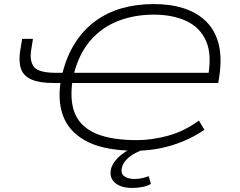

<svg xmlns="http://www.w3.org/2000/svg" viewBox="-20 -733 1181 944"><path d="M647 8Q502 8 415.5 -33.5Q329 -75 295.5 -150.5Q262 -226 278 -331L288 -325H242Q174 -325 135 -342Q96 -359 83.5 -394Q71 -429 79 -482L89 -542H142L133 -485Q125 -430 148.5 -402.5Q172 -375 256 -375H299L286 -369Q308 -458 349.5 -522.5Q391 -587 449 -629.5Q507 -672 579 -692.5Q651 -713 737 -713Q820 -713 885.5 -691.5Q951 -670 994.5 -626.5Q1038 -583 1055 -516.5Q1072 -450 1058 -356L1053 -325H325L336 -333Q322 -232 351 -169Q380 -106 455 -75Q530 -44 653 -44Q726 -44 805.5 -65.5Q885 -87 958 -140L985 -95Q937 -62 882 -39Q827 -16 768 -4Q709 8 647 8ZM737 -661Q639 -661 558.5 -629Q478 -597 422.5 -531.5Q367 -466 342 -365L336 -375H1019L1002 -352Q1023 -463 993.5 -530.5Q964 -598 896.5 -629.5Q829 -661 737 -661ZM629 191Q574 191 544.5 165Q515 139 527 93Q539 58 576 28Q613 -2 679 -25L693 0Q672 6 647.5 18.5Q623 31 604.5 49Q586 67 580 89Q572 120 591 133.5Q610 147 642 147Q659 147 676 143.5Q693 140 711 133L722 171Q706 181 682 186Q658 191 629 191Z"/></svg>

Font: Nunito Sans 7pt Expanded ExtraLight
Style: Italic
Weight: 250
Width: 7
Italic angle: -9°
Designer: Vernon Adams
Foundry: Vernon Adams
Version: Version 3.101;gftools[0.9.27]